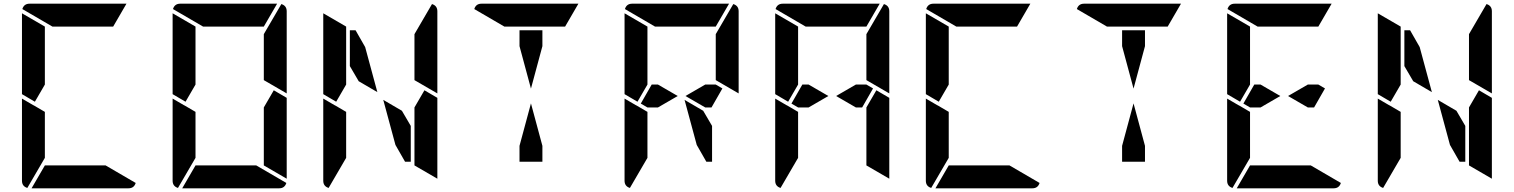

<svg xmlns="http://www.w3.org/2000/svg" viewBox="-20 -1020 8200 1040"><path d="M169 -469 99 -510V-948L223 -876V-698V-590V-562ZM223 -165 128 -2Q99 -11 99 -41V-486L159 -451L165 -448L223 -414V-384V-302ZM264 -876 101 -971Q110 -1000 140 -1000H346H470H665L593 -876H554H470H346ZM552 -124 715 -29Q706 0 676 0H470H346H151L223 -124H262H346H470Z M1463 -531 1533 -490V-52L1409 -124V-138V-144V-302V-396V-438ZM985 -469 915 -510V-948L1039 -876V-698V-590V-562ZM1039 -165 944 -2Q915 -11 915 -41V-486L975 -451L981 -448L1039 -414V-384V-302ZM1080 -876 917 -971Q926 -1000 956 -1000H1162H1286H1481L1409 -876H1370H1286H1162ZM1504 -998Q1533 -989 1533 -959V-514L1409 -586V-698V-835ZM1368 -124 1531 -29Q1522 0 1492 0H1286H1162H967L1039 -124H1078H1162H1286Z M1875 -662V-856H1906L1958 -765L2024 -521L1923 -580ZM2279 -531 2349 -490V-52L2225 -124V-138V-144V-302V-396V-438ZM1801 -469 1731 -510V-948L1855 -876V-698V-590V-562ZM1855 -165 1760 -2Q1731 -11 1731 -41V-486L1791 -451L1797 -448L1855 -414V-384V-302ZM2320 -998Q2349 -989 2349 -959V-514L2225 -586V-698V-835ZM2205 -338V-144H2174L2122 -235L2056 -479L2157 -420Z M2794 -770V-856H2918V-770L2856 -540ZM2712 -876 2549 -971Q2558 -1000 2588 -1000H2794H2918H3113L3041 -876H3002H2918H2794ZM2918 -230V-144H2794V-230L2856 -460Z M3893 -541 3834 -438H3800L3693 -500L3800 -562H3857ZM3433 -469 3363 -510V-948L3487 -876V-698V-590V-562ZM3487 -165 3392 -2Q3363 -11 3363 -41V-486L3423 -451L3429 -448L3487 -414V-384V-302ZM3528 -876 3365 -971Q3374 -1000 3404 -1000H3610H3734H3929L3857 -876H3818H3734H3610ZM3952 -998Q3981 -989 3981 -959V-514L3857 -586V-698V-835ZM3544 -438H3487L3451 -459L3510 -562H3544L3651 -500ZM3837 -338V-144H3806L3754 -235L3688 -479L3789 -420Z M4709 -541 4650 -438H4616L4509 -500L4616 -562H4673ZM4727 -531 4797 -490V-52L4673 -124V-138V-144V-302V-396V-438ZM4249 -469 4179 -510V-948L4303 -876V-698V-590V-562ZM4303 -165 4208 -2Q4179 -11 4179 -41V-486L4239 -451L4245 -448L4303 -414V-384V-302ZM4344 -876 4181 -971Q4190 -1000 4220 -1000H4426H4550H4745L4673 -876H4634H4550H4426ZM4768 -998Q4797 -989 4797 -959V-514L4673 -586V-698V-835ZM4360 -438H4303L4267 -459L4326 -562H4360L4467 -500Z M5065 -469 4995 -510V-948L5119 -876V-698V-590V-562ZM5119 -165 5024 -2Q4995 -11 4995 -41V-486L5055 -451L5061 -448L5119 -414V-384V-302ZM5160 -876 4997 -971Q5006 -1000 5036 -1000H5242H5366H5561L5489 -876H5450H5366H5242ZM5448 -124 5611 -29Q5602 0 5572 0H5366H5242H5047L5119 -124H5158H5242H5366Z M6058 -770V-856H6182V-770L6120 -540ZM5976 -876 5813 -971Q5822 -1000 5852 -1000H6058H6182H6377L6305 -876H6266H6182H6058ZM6182 -230V-144H6058V-230L6120 -460Z M7157 -541 7098 -438H7064L6957 -500L7064 -562H7121ZM6697 -469 6627 -510V-948L6751 -876V-698V-590V-562ZM6751 -165 6656 -2Q6627 -11 6627 -41V-486L6687 -451L6693 -448L6751 -414V-384V-302ZM6792 -876 6629 -971Q6638 -1000 6668 -1000H6874H6998H7193L7121 -876H7082H6998H6874ZM7080 -124 7243 -29Q7234 0 7204 0H6998H6874H6679L6751 -124H6790H6874H6998ZM6808 -438H6751L6715 -459L6774 -562H6808L6915 -500Z M7587 -662V-856H7618L7670 -765L7736 -521L7635 -580ZM7991 -531 8061 -490V-52L7937 -124V-138V-144V-302V-396V-438ZM7513 -469 7443 -510V-948L7567 -876V-698V-590V-562ZM7567 -165 7472 -2Q7443 -11 7443 -41V-486L7503 -451L7509 -448L7567 -414V-384V-302ZM8032 -998Q8061 -989 8061 -959V-514L7937 -586V-698V-835ZM7917 -338V-144H7886L7834 -235L7768 -479L7869 -420Z"/></svg>

Font: DSEG14 Modern
Style: Bold
Weight: 700
Designer: Keshikan(Twitter:@keshinomi_88pro)
Version: Version 0.46